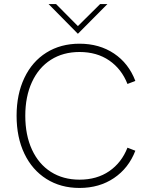

<svg xmlns="http://www.w3.org/2000/svg" viewBox="-20 -921 739 949"><path d="M62 -349Q62 -455 100.5 -536Q139 -617 209.5 -661Q280 -705 373 -705Q471 -705 543.5 -656.5Q616 -608 649 -521L610 -506Q581 -580 520 -622Q459 -664 373 -664Q292 -664 231.5 -625.5Q171 -587 138 -515.5Q105 -444 105 -349Q105 -253 138 -181.5Q171 -110 231.5 -71.5Q292 -33 373 -33Q459 -33 520 -75Q581 -117 610 -191L649 -176Q616 -90 543.5 -41Q471 8 373 8Q280 8 209.5 -36.5Q139 -81 100.5 -161.5Q62 -242 62 -349ZM220 -901H257L365 -792L475 -901H511L365 -754Z"/></svg>

Font: Hanken Grotesk ExtraLight
Style: Regular
Weight: 200
Designer: Alfredo Marco Pradil
Foundry: Hanken Design Co.
Version: Version 3.014